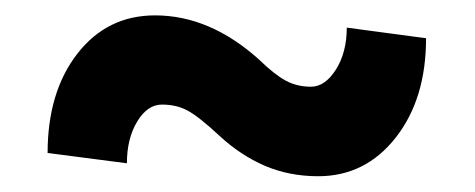

<svg xmlns="http://www.w3.org/2000/svg" viewBox="-20 -405 609 246"><path d="M387.7 -179.2Q350.6 -179.2 319.3 -192.6Q288.1 -206.1 261.2 -231Q234.4 -255.9 220.2 -263.4Q206.1 -271 187.5 -271Q168.9 -271 155.8 -249.3Q142.6 -227.5 142.6 -195.8L41 -209Q41 -287.1 79.1 -336.2Q117.2 -385.3 178.7 -385.3Q249 -385.3 312 -328.6Q331.5 -309.6 345.9 -301.8Q360.4 -293.9 378.4 -293.9Q396.5 -293.9 410.4 -315.9Q424.3 -337.9 424.3 -369.6L525.9 -356Q525.9 -278.3 487.1 -228.8Q448.2 -179.2 387.7 -179.2Z"/></svg>

Font: Yantramanav Black
Style: Regular
Weight: 900
Version: Version 1.001;PS 1.0;hotconv 1.0.72;makeotf.lib2.5.5900; ttf